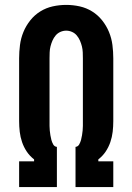

<svg xmlns="http://www.w3.org/2000/svg" viewBox="-20 -763 540 783"><path d="M58 0V-105H119V-113Q101 -127 89 -145Q77 -163 70 -183.5Q63 -204 60.5 -225.5Q58 -247 58 -269V-525Q58 -552 61.5 -579.5Q65 -607 75.5 -632.5Q86 -658 103.5 -680Q121 -702 144.5 -716.5Q168 -731 195 -737Q222 -743 250 -743Q278 -743 305 -737Q332 -731 355.5 -716.5Q379 -702 396.5 -680Q414 -658 424.5 -632.5Q435 -607 438.5 -579.5Q442 -552 442 -525V-269Q442 -247 439.5 -225.5Q437 -204 430 -183.5Q423 -163 411 -145Q399 -127 381 -113V-105H442V0H288V-164Q298 -165 303 -174Q308 -183 310.5 -192.5Q313 -202 314.5 -211.5Q316 -221 317 -230.5Q318 -240 318 -249.5Q318 -259 318 -269V-525Q318 -537 317.5 -549.5Q317 -562 314 -574Q311 -586 306 -597.5Q301 -609 293 -618.5Q285 -628 273.5 -633Q262 -638 250 -638Q238 -638 226.5 -633Q215 -628 207 -618.5Q199 -609 194 -597.5Q189 -586 186 -574Q183 -562 182.5 -549.5Q182 -537 182 -525V-269Q182 -259 182 -249.5Q182 -240 183 -230.5Q184 -221 185.5 -211.5Q187 -202 189.5 -192.5Q192 -183 197 -174Q202 -165 212 -164V0Z"/></svg>

Font: Iosevka Curly Extrabold
Style: Regular
Weight: 800
Monospace: yes
Designer: Belleve Invis
Foundry: Belleve Invis
Version: Version 22.1.2; ttfautohint (v1.8.4)